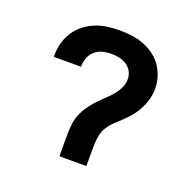

<svg xmlns="http://www.w3.org/2000/svg" viewBox="-102 -645 753 749"><g transform="rotate(20 275.0 -271.0)"><path d="M219 0V-80Q219 -101 220.5 -122.5Q222 -144 228.5 -164Q235 -184 246.5 -202.5Q258 -221 272 -237Q286 -253 301.5 -267.5Q317 -282 331.5 -297.5Q346 -313 356.5 -332.5Q367 -352 367 -373Q367 -390 359 -405Q351 -420 337 -429Q323 -438 306.5 -441.5Q290 -445 273 -445Q255 -445 237.5 -440.5Q220 -436 206.5 -424.5Q193 -413 186 -396Q179 -379 179 -361V-357H66V-366Q66 -391 73 -416Q80 -441 94 -462.5Q108 -484 128.5 -500Q149 -516 172.5 -525.5Q196 -535 221.5 -538.5Q247 -542 273 -542Q298 -542 323 -539Q348 -536 371.5 -527Q395 -518 415.5 -503.5Q436 -489 450.5 -468.5Q465 -448 472.5 -423.5Q480 -399 480 -374Q480 -353 474.5 -332Q469 -311 459.5 -292Q450 -273 436.5 -256Q423 -239 407.5 -224Q392 -209 376 -194.5Q360 -180 349 -162Q338 -144 334.5 -122.5Q331 -101 331 -80V0Z"/></g></svg>

Font: Lode
Style: Bold
Weight: 700
Monospace: yes
Designer: Belleve Invis
Foundry: Belleve Invis
Version: Version 29.2.0; ttfautohint (v1.8.3)